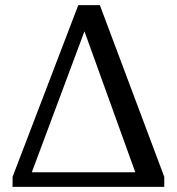

<svg xmlns="http://www.w3.org/2000/svg" viewBox="-20 -728 690 748"><path d="M29 -39 285 -708H369L620 -39V0H29ZM507 -57 309 -606 104 -57Z"/></svg>

Font: Trirong Medium
Style: Regular
Weight: 500
Designer: Katatrad Team
Foundry: CadsonDemak
Version: Version 1.001